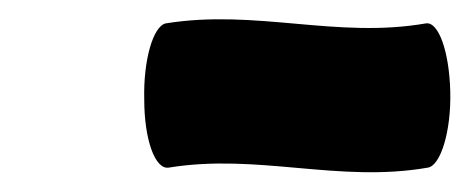

<svg xmlns="http://www.w3.org/2000/svg" viewBox="-20 -365 482 197"><path d="M153 -193C245 -208 327 -177 419 -193C432 -195 443 -230 442 -271C441 -312 430 -343 417 -341C325 -325 243 -356 150 -341C137 -338 127 -303 128 -263C128 -222 139 -191 153 -193Z"/></svg>

Font: Nupuram Black Oblique
Style: Regular
Weight: 900
Designer: Santhosh Thottingal (santhosh.thottingal@gmail.com)
Foundry: SMC
Version: Version 1.000